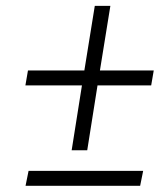

<svg xmlns="http://www.w3.org/2000/svg" viewBox="-20 -638 538 635"><path d="M268.5 -141H217L251 -355.5H64L72.5 -405H259L293.5 -618.5H345L310.5 -405H488.5L480 -355.5H302.5ZM443.5 -23.5H64.5L74.5 -73H453.5Z"/></svg>

Font: Roberto Sans Light
Style: Italic
Weight: 300
Italic angle: -11°
Designer: Google
Version: Version 1.00;June 11, 2020;FontCreator 12.0.0.2522 64-bit; t